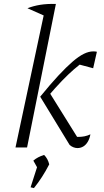

<svg xmlns="http://www.w3.org/2000/svg" viewBox="-20 -752 531 979"><path d="M59 0 212 -717 265 -732 118 0ZM335 -13 185 -259 228 -287 390 -27 357 -54Q361 -54 365.5 -54Q370 -54 380 -54Q396 -54 411 -57Q426 -60 441 -67Q437 -45 427.5 -29Q418 -13 404.5 -5Q391 3 375 3Q365 3 354.5 -1Q344 -5 335 -13ZM185 -259Q237 -323 278 -367Q319 -411 350.5 -438Q382 -465 407.5 -477.5Q433 -490 456 -490Q462 -490 466 -489.5Q470 -489 474 -488L455 -404L373 -426L413 -442Q383 -421 356 -397.5Q329 -374 296.5 -340.5Q264 -307 218 -253ZM210 -670 120 -710Q151 -722 185.5 -727.5Q220 -733 265 -732ZM136 203 171 94 231 86Q196 154 153 207ZM178 117 150 67Q172 48 205 38Q224 57 231 86Z"/></svg>

Font: Piazzolla Thin ExtraLight
Style: Italic
Weight: 250
Italic angle: -11.3°
Version: Version 2.005